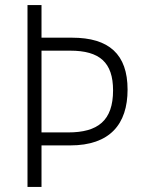

<svg xmlns="http://www.w3.org/2000/svg" viewBox="-20 -734 570 754"><path d="M88 0H143V-163H256C411 -163 481 -246 481 -382C481 -521 408 -586 263 -586H143V-714H88ZM248 -214H143V-535H256C371 -535 424 -489 424 -379C424 -260 364 -214 248 -214Z"/></svg>

Font: Noto Sans Mono Condensed Light
Style: Regular
Weight: 300
Width: 3
Designer: Monotype Design Team
Foundry: Monotype Imaging Inc.
Version: Version 2.014